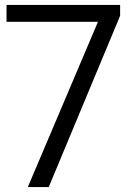

<svg xmlns="http://www.w3.org/2000/svg" viewBox="-20 -760 538 780"><path d="M93 0 378 -671.5H6.5V-740H468V-696L178 0Z"/></svg>

Font: Encode Sans Semi Expanded
Style: Regular
Weight: 400
Width: 6
Designer: Multiple Designers
Foundry: Impallari Type
Version: Version 3.000; ttfautohint (v1.8.3) -l 8 -r 50 -G 200 -x 14 